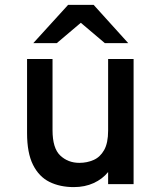

<svg xmlns="http://www.w3.org/2000/svg" viewBox="-20 -752 656 784"><path d="M281.5 12Q225 12 182 -9.2Q139 -30.5 114.8 -79Q90.5 -127.5 90.5 -208.5V-511H194.5V-220.5Q194.5 -146.5 226.2 -116.8Q258 -87 304 -87Q335.5 -87 362.2 -98.8Q389 -110.5 405.2 -139.2Q421.5 -168 421.5 -218.5V-511H525.5V0H421.5V-49.5Q398.5 -21 362.5 -4.5Q326.5 12 281.5 12ZM116 -576 258 -732H362.5L503.5 -576H408L310 -659L212 -576Z"/></svg>

Font: Overpass Mono SemiBold
Style: Regular
Weight: 600
Monospace: yes
Designer: Delve Withrington, Dave Bailey
Foundry: Delve Fonts LLC
Version: Version 4.000